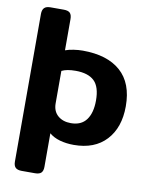

<svg xmlns="http://www.w3.org/2000/svg" viewBox="-96 -765 813 1037"><g transform="rotate(10 310.0 -246.5)"><path d="M51 159V-651Q51 -673 61.5 -684Q72 -695 96 -695H168Q193 -695 203 -684.5Q213 -674 213 -651V-480Q232 -487 258 -491Q284 -495 308 -495Q443 -495 516 -430.5Q589 -366 589 -239Q589 -122 525.5 -53.5Q462 15 348 15Q306 15 271 5Q236 -5 213 -25V159Q213 181 203 191.5Q193 202 168 202H96Q72 202 61.5 191.5Q51 181 51 159ZM425 -242Q425 -317 391.5 -349Q358 -381 289 -381Q241 -381 213 -367V-189Q213 -146 240.5 -122Q268 -98 312 -98Q369 -98 397 -136Q425 -174 425 -242Z"/></g></svg>

Font: Mitr Medium
Style: Regular
Weight: 500
Designer: Thanarat Vachiruckul
Foundry: Cadson Demak
Version: Version 1.002